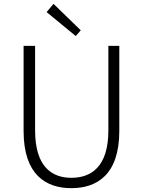

<svg xmlns="http://www.w3.org/2000/svg" viewBox="-20 -968 745 1001"><path d="M352 13C483 13 602 -55 602 -285V-729H545V-288C545 -98 455 -41 352 -41C251 -41 163 -98 163 -288V-729H103V-285C103 -55 221 13 352 13ZM375 -780 401 -810 259 -948 223 -905Z"/></svg>

Font: Noto Sans CJK JP Light
Style: Regular
Weight: 300
Designer: Ryoko NISHIZUKA (kana & ideographs); Paul D. Hunt (Latin, Greek & Cyrillic); Wenlong ZHANG (bopomofo); Sandoll Communica
Foundry: Adobe Systems Incorporated
Version: Version 1.004;PS 1.004;hotconv 1.0.82;makeotf.lib2.5.63406